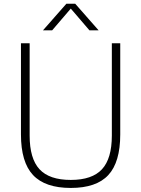

<svg xmlns="http://www.w3.org/2000/svg" viewBox="-20 -964 732 994"><path d="M346.5 9Q213.5 9 151 -57.8Q88.5 -124.5 88.5 -268V-740H133.5V-262Q133.5 -143 184.5 -87.8Q235.5 -32.5 346.5 -32.5Q457 -32.5 508 -87.8Q559 -143 559 -262V-740H602.5V-268Q602.5 -124.5 540.8 -57.8Q479 9 346.5 9ZM202.5 -807 323.5 -944.5H369.5L490.5 -807H443L346.5 -919.5L250 -807Z"/></svg>

Font: Encode Sans XLt
Style: Regular
Weight: 200
Designer: Multiple Designers
Foundry: Impallari Type
Version: Version 3.002; ttfautohint (v1.8.3) -l 8 -r 50 -G 200 -x 14 